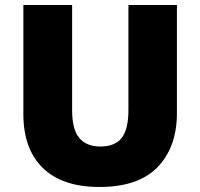

<svg xmlns="http://www.w3.org/2000/svg" viewBox="-20 -827 797 764"><path d="M684 -377Q684 -242 607.5 -162.5Q531 -83 376 -83Q228 -83 150.5 -158.5Q73 -234 73 -373V-807H267V-388Q267 -312 295.5 -278Q324 -244 379 -244Q438 -244 464.5 -278.5Q491 -313 491 -389V-807H684Z"/></svg>

Font: Noto Sans Kannada UI Black
Style: Regular
Weight: 900
Designer: Jelle Bosma - Monotype Design Team
Foundry: Monotype Imaging Inc.
Version: Version 2.005; ttfautohint (v1.8.4.7-5d5b)